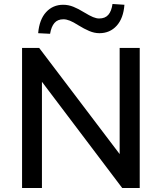

<svg xmlns="http://www.w3.org/2000/svg" viewBox="-20 -946 813 966"><path d="M91 0V-705H177L597 -151H582V-705H683V0H595L177 -553H191V0ZM232 -776 172 -779Q178 -848 212 -885Q246 -922 298 -922Q324 -922 349 -912Q374 -902 403 -884Q431 -867 448 -860Q465 -853 479 -853Q509 -853 525 -871.5Q541 -890 546 -926L606 -922Q601 -854 567 -816.5Q533 -779 480 -779Q455 -779 429 -790Q403 -801 374 -819Q349 -835 331.5 -842Q314 -849 299 -849Q270 -849 254 -830.5Q238 -812 232 -776Z"/></svg>

Font: NunitoSans_10ptSemiBold
Style: Regular
Weight: 600
Designer: Vernon Adams
Foundry: Vernon Adams
Version: Version 3.101;gftools[0.9.27]